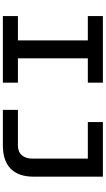

<svg xmlns="http://www.w3.org/2000/svg" viewBox="281 -1019 738 1340"><g transform="rotate(90 650.0 -349.0)"><path d="M262 0V-698H387V0ZM92 -698H557V-593H92ZM92 -105H557V0H92ZM747 0V-105H995Q1040 -105 1063.5 -132.5Q1087 -160 1087 -207V-698H1213V-214Q1213 -161 1199 -121.5Q1185 -82 1158 -55Q1131 -28 1090 -14Q1049 0 994 0ZM832 -698H1203V-593H832Z"/></g></svg>

Font: Azeret Mono Thin Medium
Style: Regular
Weight: 500
Version: Version 1.002